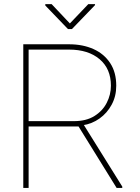

<svg xmlns="http://www.w3.org/2000/svg" viewBox="-20 -930 694 950"><path d="M321.8 -710.9Q389.6 -710.9 442.4 -687.3Q495.1 -663.6 525.1 -617.9Q555.2 -572.3 555.2 -505.9Q555.2 -454.1 532.7 -412.4Q510.3 -370.6 472.7 -343.8Q435.1 -316.9 388.7 -310.1L373.5 -304.2H101.6V-330.6H345.7Q406.7 -330.6 447.3 -356Q487.8 -381.3 508.3 -421.6Q528.8 -461.9 528.8 -505.9Q528.8 -589.8 472.7 -637.2Q416.5 -684.6 321.8 -684.6H121.6V0H95.2V-710.9ZM362.3 -314.5H393.1L585 -6.8V0H557.1ZM450.2 -904.8 335.9 -786.1H316.4L204.1 -902.8V-909.7H235.4L325.7 -814L417 -909.7H450.2Z"/></svg>

Font: Heebo Thin
Style: Regular
Weight: 250
Designer: Oded Ezer
Foundry: Ezer Type House
Version: Version 3.100